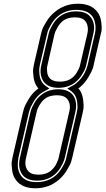

<svg xmlns="http://www.w3.org/2000/svg" viewBox="-20 -815 566 1030"><path d="M170 195Q97 195 65 150Q49 129 45 97.5Q41 66 43 52.5Q45 39 47 30L103 -212Q105 -220 109 -234Q113 -248 131.5 -279.5Q150 -311 176 -333Q181 -336 186 -340Q183 -344 180 -348Q164 -370 160 -401Q156 -432 158 -446Q160 -460 162 -469L199 -629Q201 -638 205 -652Q209 -666 228 -697.5Q247 -729 273 -750Q326 -795 398 -795Q470 -795 503 -750Q519 -729 523 -697.5Q527 -666 525 -652.5Q523 -639 520 -630L483 -469Q482 -461 477.5 -447Q473 -433 454.5 -401.5Q436 -370 410 -348Q405 -344 400 -340Q404 -337 407 -333Q422 -311 426 -279.5Q430 -248 428 -234.5Q426 -221 424 -212L368 29Q366 39 361.5 53.5Q357 68 338.5 98.5Q320 129 295 150Q242 195 170 195ZM390 -762Q332 -762 291 -728Q270 -711 255 -685Q240 -659 236.5 -648Q233 -637 232 -630L194 -468Q193 -461 191 -450Q189 -439 192 -413.5Q195 -388 208 -371Q215 -361 225 -354L245 -340L219 -326Q206 -319 194 -310Q174 -293 159 -267Q144 -241 140.5 -230Q137 -219 135 -212L79 30Q79 33 78 37.5Q77 42 76 54Q75 66 75.5 77.5Q76 89 80.5 103Q85 117 93 128Q118 162 177 162Q235 162 277 128Q297 111 312.5 85Q328 59 331 48Q334 37 336 30V29L392 -212Q393 -219 395 -230Q397 -241 394 -267Q391 -293 378 -310Q371 -319 361 -327L341 -340L367 -354Q381 -361 392 -371Q405 -382 416 -396Q427 -410 433 -421.5Q439 -433 443.5 -445Q448 -457 449 -461.5Q450 -466 451 -469L488 -630Q489 -633 490 -637.5Q491 -642 492 -654Q493 -666 492 -677.5Q491 -689 487 -703Q483 -717 475 -728Q449 -762 390 -762ZM100 122Q74 87 87 31L143 -212Q143 -214 147.5 -227.5Q152 -241 165.5 -264.5Q179 -288 199 -304Q237 -336 292 -336Q347 -336 371 -305Q397 -269 384 -213L328 30Q328 32 323.5 45.5Q319 59 305.5 82.5Q292 106 272 122Q234 154 179 154Q124 154 100 122ZM285 -304Q243 -304 217 -282Q203 -270 192.5 -252Q182 -234 179.5 -225.5Q177 -217 176 -212L120 31Q109 74 129 100Q145 122 186 122Q228 122 254 100Q263 92 270.5 82.5Q278 73 282 64.5Q286 56 289.5 47.5Q293 39 294 35.5Q295 32 295 30L351 -213Q362 -256 342 -282Q326 -304 285 -304ZM215 -376Q189 -412 202 -468L240 -630Q241 -637 244.5 -647.5Q248 -658 262 -682.5Q276 -707 296 -723Q334 -754 389 -754Q444 -754 467 -722Q494 -687 480 -631L443 -468Q443 -466 439 -453Q435 -440 421 -416.5Q407 -393 387 -376Q349 -344 294 -344Q239 -344 215 -376ZM381 -722Q340 -722 314 -700Q300 -688 289.5 -669.5Q279 -651 276 -643Q273 -635 272 -630L235 -467Q234 -463 232.5 -455Q231 -447 233 -428.5Q235 -410 244 -399Q260 -377 301.5 -377Q343 -377 369 -399Q383 -410 393.5 -428.5Q404 -447 406.5 -455.5Q409 -464 410 -468L448 -631Q458 -674 439 -700Q423 -722 381 -722Z"/></svg>

Font: Soda Fountain
Style: InlineOblique
Weight: 400
Version: Version 1.0